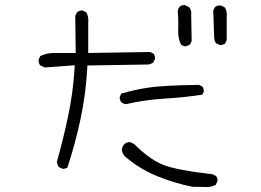

<svg xmlns="http://www.w3.org/2000/svg" viewBox="-20 -738 1040 765"><path d="M855 -559.1Q856.4 -558.6 857.7 -558.6Q858.9 -558.6 860.4 -558.8Q861.8 -559.1 863.5 -559.3Q865.2 -559.6 866.9 -560.1Q868.7 -560.5 870.6 -561Q873.5 -562 876.5 -564L883.3 -578.1V-672.4Q883.8 -675.8 883.8 -678.7Q883.8 -695.8 875.5 -708.5L861.3 -715.8Q857.9 -716.3 855.5 -716.3Q853 -716.3 850.1 -715.8Q843.3 -715.3 836.9 -710.4L829.6 -696.3L833.5 -584Q835 -573.7 840.3 -565.9ZM688 -693.4Q690.4 -669.9 690.4 -651.4Q690.4 -632.8 690.2 -624.5Q689.9 -616.2 689.9 -612.3Q689.9 -584 701.2 -560.1Q708.5 -554.7 717.8 -553.2Q727.5 -555.2 736.8 -560.5L743.7 -574.2L741.7 -680.2Q742.2 -683.6 742.2 -685.1Q742.2 -686.5 741.9 -688.7Q741.7 -690.9 741.2 -693.6Q740.7 -696.3 739.7 -698.7Q737.8 -704.1 734.9 -708.5L717.8 -717.3Q716.8 -717.8 715.8 -717.8Q703.6 -717.8 695.8 -711.4Q689.5 -703.6 688 -693.4ZM792 -374Q792 -385.3 786.6 -393.1L772.5 -399.9Q632.3 -397.9 573.2 -389.2Q516.6 -380.9 463.4 -365.2L457.5 -353Q457 -351.6 457 -348.1Q457 -344.7 458.5 -339.8Q460 -335 463.4 -330.6Q471.2 -324.7 481 -322.8Q557.1 -340.3 636.7 -345.2Q712.9 -349.6 786.1 -360.8L791.5 -371.6Q792 -373 792 -374ZM228 -65.9Q229.5 -65.4 232.7 -65.4Q235.8 -65.4 240.2 -66.7Q244.6 -67.9 248.5 -70.3Q279.8 -164.6 300.8 -263.4Q321.8 -362.3 327.6 -464.8L328.1 -477.1L570.3 -481Q581.1 -482.4 590.3 -488.3L597.2 -502.4Q597.7 -503.9 597.7 -506.1Q597.7 -508.3 597.2 -511.7Q596.2 -518.1 592.3 -523.9L578.1 -530.8L331.5 -526.9V-648.9Q332 -652.3 332 -655.8Q332 -674.8 323.7 -689L310.1 -695.8Q309.1 -696.3 308.1 -696.3Q295.9 -696.3 287.1 -689L279.8 -674.8L281.7 -526.9H196.3Q165.5 -526.9 140.6 -514.6L134.3 -501.5Q133.8 -500 133.8 -499Q133.8 -487.3 139.6 -478L158.7 -469.2L277.8 -478L276.9 -462.9Q271 -366.2 251 -273.4Q231.9 -182.6 206.5 -92.8Q208.5 -81.5 213.9 -72.8ZM804.2 7.3Q823.7 7.3 839.4 -1.5L846.2 -15.1Q846.7 -16.6 846.7 -19.8Q846.7 -22.9 845.5 -27.6Q844.2 -32.2 841.3 -36.6L826.2 -43.9Q685.1 -59.6 630.6 -81.1Q576.2 -102.5 514.6 -164.1L499.5 -171.4Q498 -171.9 495.6 -171.9Q493.2 -171.9 489.7 -170.9Q482.4 -169.9 476.6 -165Q467.3 -155.3 465.3 -141.6Q467.3 -127.4 475.6 -116.7Q534.2 -65.9 603.3 -37.4Q672.4 -8.8 746.6 6.3Q774.4 6.3 788.6 6.8Q802.7 7.3 804.2 7.3Z"/></svg>

Font: NaikaiFont
Style: ExtraLight
Weight: 200
Version: Version 1.89